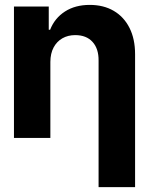

<svg xmlns="http://www.w3.org/2000/svg" viewBox="-20 -566 611 788"><path d="M186.7 -311.9V0H37.3V-539.1H180.1V-443.9H185.7Q204.3 -491.4 246.5 -518.7Q288.7 -545.9 348.2 -545.9Q405 -545.9 446.7 -521.5Q488.5 -497.1 511.4 -451.7Q534.4 -406.3 534.4 -343.4V202.1H384.6V-317Q385.2 -366.1 359.8 -394Q334.5 -421.9 288.7 -421.9Q259 -421.9 236 -408.8Q213.1 -395.7 200 -371.2Q186.9 -346.7 186.7 -311.9Z"/></svg>

Font: Inter Display V
Style: Regular
Weight: 400
Designer: Rasmus Andersson
Foundry: rsms
Version: Version 3.015;git-src